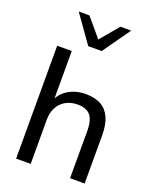

<svg xmlns="http://www.w3.org/2000/svg" viewBox="-169 -1032 909 1127"><g transform="rotate(20 286.0 -468.5)"><path d="M73 0V-705H164V-381H151Q172 -438 219.5 -467Q267 -496 328 -496Q387 -496 425 -474.5Q463 -453 482 -410Q501 -367 501 -302V0H410V-297Q410 -340 399 -368Q388 -396 364.5 -409Q341 -422 305 -422Q263 -422 231 -404Q199 -386 181.5 -353Q164 -320 164 -276V0ZM245 -765 123 -937H190L287 -822L384 -937H451L329 -765Z"/></g></svg>

Font: Nunito Sans 12pt ExtraLight 12pt Medium
Style: Regular
Weight: 500
Version: Version 3.101;gftools[0.9.27]